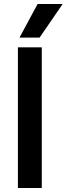

<svg xmlns="http://www.w3.org/2000/svg" viewBox="-20 -945 335 965"><path d="M179 -756H78L169 -925H295ZM190 0H70V-707H190Z"/></svg>

Font: Hind Mysuru SemiBold
Style: Regular
Weight: 600
Designer: Manushi Parikh, Hitesh Malaviya
Foundry: Indian Type Foundry
Version: Version 0.703;PS 1.0;hotconv 1.0.86;makeotf.lib2.5.63406